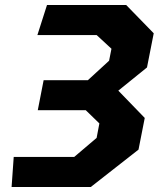

<svg xmlns="http://www.w3.org/2000/svg" viewBox="-20 -750 660 770"><path d="M26.5 0H344L535.5 -150L560.5 -277L454.5 -386.5L569.5 -479.5L596.5 -616.5L486 -730H168.5L130 -609.5H367.5L427 -554.5L417.5 -506.5L332.5 -428.5H155L131.5 -308H324L378.5 -255L367.5 -197L277.5 -120.5H35Z"/></svg>

Font: Monaspace Krypton ExtraBold
Style: Italic
Weight: 800
Italic angle: -11°
Designer: Riley Cran & the Lettermatic Team
Foundry: Lettermatic
Version: Version 1.101 (Monaspace Krypton)